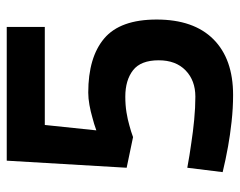

<svg xmlns="http://www.w3.org/2000/svg" viewBox="-91 -610 712 570"><g transform="rotate(-90 265.0 -325.0)"><path d="M470 -661V-548H179L163 -395Q182 -402 202 -407Q219 -412 238.5 -415.5Q258 -419 275 -419Q380 -419 436 -371.5Q492 -324 492 -216Q492 -106 433.5 -47.5Q375 11 268 11Q229 11 188.5 6.5Q148 2 115 -4Q76 -11 39 -20L52 -125Q89 -118 126 -113Q158 -108 194.5 -104.5Q231 -101 263 -101Q311 -101 341 -130Q371 -159 371 -210Q371 -263 341.5 -286Q312 -309 263 -309Q238 -309 216.5 -305.5Q195 -302 178 -297Q159 -292 143 -286L52 -305L73 -661Z"/></g></svg>

Font: Panefresco 800wt
Style: Regular
Weight: 800
Designer: Campivisivi
Foundry: Campivisivi & Chank Co
Version: Version 1.001